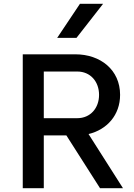

<svg xmlns="http://www.w3.org/2000/svg" viewBox="-20 -984 700 1004"><path d="M99 0H209V-276H327L503 0H623L443 -283C539 -306 608 -382 608 -488C608 -619 505 -700 374 -700H99ZM209 -366V-610H384C453 -610 498 -557 498 -488C498 -419 453 -366 384 -366ZM279 -786H380L519 -964H398Z"/></svg>

Font: Uncut Plan8
Style: Regular
Weight: 400
Designer: Kasper Nordkvist
Foundry: UNCUT.wtf
Version: Version 1.002;Glyphs 3.1.2 (3151)